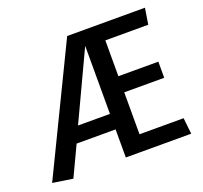

<svg xmlns="http://www.w3.org/2000/svg" viewBox="-113 -757 949 897"><g transform="rotate(-20 362.0 -309.0)"><path d="M105.5 9.3 5.4 -5.9 306.2 -627H692.9L680.2 -546.9H466.8V-368.7H665.5V-288.6H466.8V-80.1H686L694.8 0H369.6V-139.6H175.8ZM210.9 -216.8H369.6V-555.2Z"/></g></svg>

Font: Anaheim SemiBold
Style: Regular
Weight: 600
Version: Version 2.001